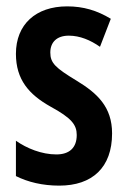

<svg xmlns="http://www.w3.org/2000/svg" viewBox="-20 -573 401 603"><path d="M332 -154C332 -237 286 -280 220 -320C154 -360 138 -375 138 -408C138 -441 159 -461 196 -461C231 -461 264 -447 294 -426L328 -514C285 -540 242 -553 191 -553C92 -553 30 -496 30 -404C30 -323 71 -276 139 -238C205 -202 221 -181 221 -149C221 -109 198 -88 157 -88C111 -88 64 -107 30 -131V-20C68 -1 114 10 166 10C270 10 332 -47 332 -154Z"/></svg>

Font: Noto Sans Georgian ExtraCondensed SemiBold
Style: Regular
Weight: 600
Width: 2
Designer: Monotype Design Team, Akaki Razmadze
Foundry: Google LLC
Version: Version 2.005